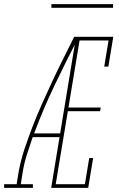

<svg xmlns="http://www.w3.org/2000/svg" viewBox="-60 -914 580 934"><path d="M-40 0V-18H21L30 -74Q40 -131 58.5 -187Q77 -243 98.5 -298.5Q120 -354 144.5 -409Q169 -464 194.5 -518.5Q220 -573 247 -627Q274 -681 301 -735H310V-731L319 -727Q260 -613 205 -498Q150 -383 106 -265H233L230 -247H99Q84 -204 70.5 -161Q57 -118 50 -74L41 -18H100V0ZM189 0 310 -735H491L467 -590H447L468 -717H327L273 -391H430L427 -373H270L211 -18H353L374 -145H393L369 0ZM190 -876V-894H490V-876Z"/></svg>

Font: Iosevka Curly Slab ThObl
Style: Regular
Weight: 100
Italic angle: -9°
Monospace: yes
Designer: Belleve Invis
Foundry: Belleve Invis
Version: Version 11.0.0; ttfautohint (v1.8.3)